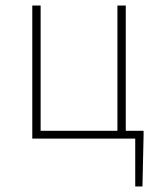

<svg xmlns="http://www.w3.org/2000/svg" viewBox="-20 -498 568 690"><path d="M466 172V0H96V-478H126V-28H402V-478H432V-28H496V-12L492 172Z"/></svg>

Font: SourceSans3VF
Style: Regular
Weight: 200
Designer: Paul D. Hunt
Foundry: Adobe
Version: Version 3.052;hotconv 1.1.0;makeotfexe 2.6.0